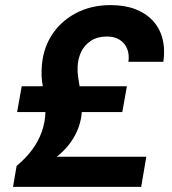

<svg xmlns="http://www.w3.org/2000/svg" viewBox="-20 -732 675 752"><path d="M31 0 45 -82Q81 -112 105.5 -145Q130 -178 143.5 -215.5Q157 -253 158 -294Q159 -315 156.5 -335Q154 -355 150.5 -374.5Q147 -394 144.5 -414.5Q142 -435 143 -458Q145 -533 180 -590Q215 -647 275.5 -679.5Q336 -712 413 -712Q468 -712 509 -696.5Q550 -681 577.5 -652Q605 -623 616 -582Q627 -541 620 -490H483Q487 -519 478 -541Q469 -563 449 -576Q429 -589 398 -589Q362 -589 336.5 -572.5Q311 -556 298 -529Q285 -502 284 -470Q283 -450 286 -430Q289 -410 292.5 -389.5Q296 -369 299 -347.5Q302 -326 301 -303Q299 -248 273 -200.5Q247 -153 202 -118H553L533 0ZM47 -293 65 -394H477L459 -293Z"/></svg>

Font: DM Sans 17pt Black
Style: Italic
Weight: 900
Italic angle: -10°
Version: Version 4.004;gftools[0.9.30]